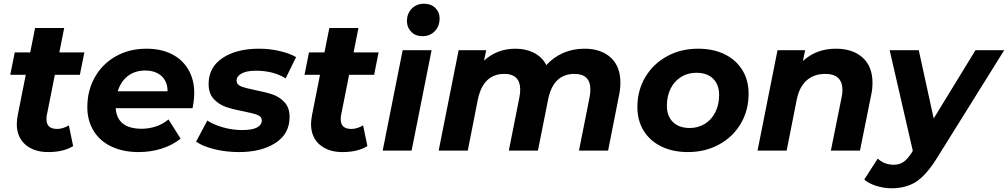

<svg xmlns="http://www.w3.org/2000/svg" viewBox="-20 -807 5402 1029"><path d="M231 -190Q229 -182 229 -168Q229 -116 286 -116Q317 -116 349 -135L372 -24Q320 8 238 8Q162 8 116 -32Q70 -72 70 -142Q70 -162 75 -189L118 -406H35L59 -526H142L168 -657H324L298 -526H432L408 -406H274Z M1012 -227H600Q608 -117 739 -117Q780 -117 817.5 -130Q855 -143 883 -167L948 -64Q903 -28 845 -10Q787 8 723 8Q640 8 577.5 -21.5Q515 -51 481.5 -106Q448 -161 448 -233Q448 -322 488.5 -393.5Q529 -465 601 -505.5Q673 -546 765 -546Q843 -546 900.5 -517Q958 -488 989.5 -434Q1021 -380 1021 -309Q1021 -272 1012 -227ZM611 -318H878Q878 -370 845.5 -399.5Q813 -429 758 -429Q703 -429 665 -399.5Q627 -370 611 -318Z M1031 -48 1091 -161Q1126 -138 1176.5 -124Q1227 -110 1278 -110Q1331 -110 1357 -123.5Q1383 -137 1383 -162Q1383 -182 1360 -191Q1337 -200 1286 -210Q1228 -221 1190.5 -234Q1153 -247 1125.5 -276.5Q1098 -306 1098 -357Q1098 -446 1172.5 -496Q1247 -546 1368 -546Q1424 -546 1477 -534Q1530 -522 1567 -501L1511 -387Q1445 -428 1352 -428Q1301 -428 1274.5 -413Q1248 -398 1248 -375Q1248 -354 1271 -344.5Q1294 -335 1348 -324Q1405 -313 1441.5 -300.5Q1478 -288 1505 -259Q1532 -230 1532 -180Q1532 -90 1456.5 -41Q1381 8 1261 8Q1191 8 1128.5 -7.5Q1066 -23 1031 -48Z M1808 -190Q1806 -182 1806 -168Q1806 -116 1863 -116Q1894 -116 1926 -135L1949 -24Q1897 8 1815 8Q1739 8 1693 -32Q1647 -72 1647 -142Q1647 -162 1652 -189L1695 -406H1612L1636 -526H1719L1745 -657H1901L1875 -526H2009L1985 -406H1851Z M2138 -538H2293L2186 0H2031ZM2161 -694Q2161 -734 2186.5 -760.5Q2212 -787 2253 -787Q2290 -787 2313 -764.5Q2336 -742 2336 -709Q2336 -666 2310 -639.5Q2284 -613 2243 -613Q2207 -613 2184 -636.5Q2161 -660 2161 -694Z M3305 -364Q3305 -332 3298 -298L3239 0H3083L3140 -287Q3144 -307 3144 -328Q3144 -369 3122.5 -390Q3101 -411 3059 -411Q2946 -411 2918 -276L2863 0H2707L2764 -287Q2768 -307 2768 -327Q2768 -368 2746.5 -389.5Q2725 -411 2683 -411Q2570 -411 2541 -274L2487 0H2331L2438 -538H2586L2574 -482Q2644 -546 2743 -546Q2799 -546 2842.5 -523.5Q2886 -501 2908 -458Q2947 -501 2999 -523.5Q3051 -546 3113 -546Q3201 -546 3253 -498.5Q3305 -451 3305 -364Z M3396 -233Q3396 -322 3438 -393Q3480 -464 3554 -505Q3628 -546 3721 -546Q3803 -546 3864 -516Q3925 -486 3958.5 -431.5Q3992 -377 3992 -305Q3992 -216 3950.5 -145Q3909 -74 3834.5 -33Q3760 8 3667 8Q3586 8 3524.5 -22Q3463 -52 3429.5 -106.5Q3396 -161 3396 -233ZM3834 -298Q3834 -353 3802 -385Q3770 -417 3712 -417Q3666 -417 3630 -394.5Q3594 -372 3574 -332Q3554 -292 3554 -240Q3554 -185 3586.5 -153Q3619 -121 3677 -121Q3722 -121 3758 -143.5Q3794 -166 3814 -206Q3834 -246 3834 -298Z M4656 -363Q4656 -330 4649 -298L4589 0H4433L4491 -288Q4495 -305 4495 -325Q4495 -367 4472 -389Q4449 -411 4403 -411Q4343 -411 4303.5 -376.5Q4264 -342 4250 -273L4196 0H4040L4147 -538H4295L4283 -480Q4355 -546 4460 -546Q4550 -546 4603 -498.5Q4656 -451 4656 -363Z M5362 -538 5004 36Q4946 130 4891.5 166Q4837 202 4758 202Q4716 202 4675.5 189Q4635 176 4612 155L4684 43Q4720 76 4770 76Q4800 76 4822 61Q4844 46 4867 10L4872 1L4748 -538H4904L4984 -172L5208 -538Z"/></svg>

Font: Idrija
Style: Bold Italic
Weight: 700
Italic angle: -11.3°
Designer: Julieta Ulanovsky
Foundry: Julieta Ulanovsky
Version: Version 7.200